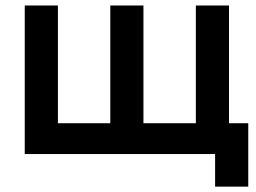

<svg xmlns="http://www.w3.org/2000/svg" viewBox="-20 -560 932 698"><path d="M762 118.5V0H70V-540H190.5V-112H381V-540H501.5V-112H692V-540H812.5V-112H882.5V118.5Z"/></svg>

Font: Vela Sans Bd
Style: Bold
Weight: 700
Designer: Principal design: Mikhail Sharanda - project Manrope.
Design modification: Ravid Balaliev
Foundry: Mikhail Sharanda
Version: Version 1.001